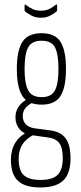

<svg xmlns="http://www.w3.org/2000/svg" viewBox="-20 -633 354 844"><path d="M157 191Q90 191 59 162Q28 133 28 70Q28 26 47 -5Q66 -36 104 -55L135 -44Q97 -26 79.5 0.5Q62 27 62 66Q62 116 84.5 137Q107 158 159 158Q211 158 233.5 135.5Q256 113 256 62Q256 17 240.5 -4Q225 -25 189 -29L118 -39Q85 -43 66.5 -64.5Q48 -86 48 -117Q48 -138 56 -154Q64 -170 78 -182Q92 -194 109 -204L133 -187Q107 -175 93.5 -160Q80 -145 80 -123Q80 -101 93 -87Q106 -73 132 -69L200 -60Q247 -54 268.5 -25Q290 4 290 63Q290 129 258.5 160Q227 191 157 191ZM163 -173Q103 -173 78.5 -211Q54 -249 54 -330Q54 -411 78.5 -449Q103 -487 163 -487Q222 -487 246 -449Q270 -411 270 -330Q270 -249 246 -211Q222 -173 163 -173ZM163 -206Q206 -206 221.5 -235.5Q237 -265 237 -330Q237 -396 221.5 -425Q206 -454 163 -454Q120 -454 104 -425Q88 -396 88 -330Q88 -265 104 -235.5Q120 -206 163 -206ZM159 -555Q136 -555 118.5 -564.5Q101 -574 91 -582Q88 -585 88 -589V-609Q88 -612 90 -613Q92 -614 93 -612Q107 -601 122.5 -593.5Q138 -586 159 -586Q181 -586 196.5 -593.5Q212 -601 225 -612Q228 -614 229.5 -613Q231 -612 231 -609V-589Q231 -585 228 -582Q217 -573 200 -564Q183 -555 159 -555Z"/></svg>

Font: Sofia Sans Extra Condensed ExtraLight
Style: Regular
Weight: 250
Designer: Botio Nikoltchev, Ani Petrova
Foundry: lettersoup
Version: Version 4.101